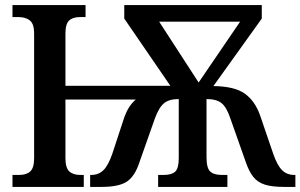

<svg xmlns="http://www.w3.org/2000/svg" viewBox="-20 -734 1180 754"><path d="M29 -47H55Q84 -47 99 -61Q114 -75 114 -113V-603Q114 -640 97.5 -653.5Q81 -667 52 -667H29V-714H316V-667H295Q266 -667 251.5 -653.5Q237 -640 237 -602V-397H649L468 -661V-714H1008V-661L818 -396Q901 -395 941 -366.5Q981 -338 1001 -282L1053 -130Q1069 -84 1088 -65.5Q1107 -47 1136 -47H1140V0H1095Q1048 0 1020 -9Q992 -18 975 -39Q958 -60 945 -98L885 -268Q870 -313 850 -329Q830 -345 791 -345V-117Q791 -74 805.5 -60.5Q820 -47 851 -47H873V0H601V-47H623Q654 -47 668 -60Q682 -73 682 -113V-345Q644 -345 624 -328.5Q604 -312 588 -268L528 -98Q510 -42 478.5 -21Q447 0 379 0H334V-47H338Q367 -47 386 -65.5Q405 -84 421 -130L469 -276Q485 -319 513 -343H237V-113Q237 -75 252 -61Q267 -47 295 -47H309V0H29ZM923 -649H605L760 -410Z"/></svg>

Font: Noto Serif NarrowSemiBold
Style: Regular
Weight: 600
Width: 4
Designer: Monotype Design Team
Foundry: Monotype Imaging Inc.
Version: Version 1.001